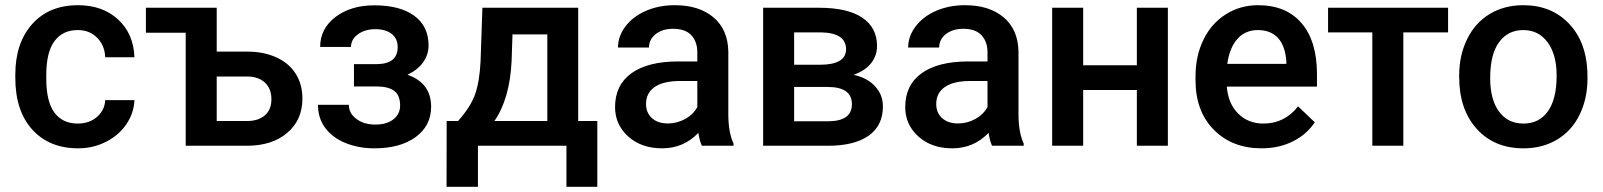

<svg xmlns="http://www.w3.org/2000/svg" viewBox="-20 -558 6137 735"><path d="M277.8 -85Q322.3 -85 351.6 -110.8Q380.9 -136.7 382.8 -174.8H494.6Q492.7 -125.5 463.9 -82.8Q435.1 -40 385.7 -15.1Q336.4 9.8 279.3 9.8Q168.5 9.8 103.5 -62Q38.6 -133.8 38.6 -260.3V-272.5Q38.6 -393.1 103 -465.6Q167.5 -538.1 278.8 -538.1Q373 -538.1 432.4 -483.2Q491.7 -428.2 494.6 -338.9H382.8Q380.9 -384.3 351.8 -413.6Q322.8 -442.9 277.8 -442.9Q220.2 -442.9 189 -401.1Q157.7 -359.4 157.2 -274.4V-255.4Q157.2 -169.4 188.2 -127.2Q219.2 -85 277.8 -85Z M809.6 -360.4H925.8Q990.7 -360.4 1039.1 -337.9Q1087.4 -315.4 1112.5 -274.9Q1137.7 -234.4 1137.7 -180.7Q1137.7 -99.1 1080.1 -49.8Q1022.5 -0.5 926.8 0H690.9V-432.6H538.6V-528.3H809.6ZM809.6 -265.1V-94.7H925.3Q968.8 -94.7 993.9 -116.5Q1019 -138.2 1019 -178.2Q1019 -218.3 994.4 -241.5Q969.7 -264.6 927.7 -265.1Z M1620.6 -383.8Q1620.6 -348.6 1599.4 -319.1Q1578.1 -289.6 1539.6 -272Q1630.4 -240.2 1630.4 -149.4Q1630.4 -76.7 1571.3 -33.4Q1512.2 9.8 1413.1 9.8Q1352.5 9.8 1302.7 -10.5Q1252.9 -30.8 1225.1 -68.1Q1197.3 -105.5 1197.3 -156.7H1315.4Q1315.4 -124.5 1344.2 -102.8Q1373 -81.1 1417 -81.1Q1460.4 -81.1 1486.1 -101.3Q1511.7 -121.6 1511.7 -154.3Q1511.7 -192.9 1489.3 -210Q1466.8 -227.1 1419.9 -227.1H1335V-312.5H1422.9Q1502.4 -313.5 1502.4 -377.9Q1502.4 -410.2 1479.5 -428.2Q1456.5 -446.3 1416.5 -446.3Q1377.4 -446.3 1350.6 -427Q1323.7 -407.7 1323.7 -378.4H1205.6Q1205.6 -448.2 1264.2 -492.9Q1322.8 -537.6 1413.1 -537.6Q1511.2 -537.6 1565.9 -497.6Q1620.6 -457.5 1620.6 -383.8Z M1733.4 -94.7Q1782.7 -149.9 1799.6 -199.5Q1816.4 -249 1819.8 -326.2L1826.7 -528.3H2193.4V-94.7H2266.6V157.2H2148.4V0H1809.6V157.2H1689.5L1689.9 -94.7ZM1872.6 -94.7H2075.2V-426.3H1941.9L1938.5 -325.2Q1931.6 -179.7 1872.6 -94.7Z M2334.5 0ZM2667 0Q2659.2 -15.1 2653.3 -49.3Q2596.7 9.8 2514.6 9.8Q2435.1 9.8 2384.8 -35.6Q2334.5 -81.1 2334.5 -147.9Q2334.5 -232.4 2397.2 -277.6Q2460 -322.8 2576.7 -322.8H2649.4V-357.4Q2649.4 -398.4 2626.5 -423.1Q2603.5 -447.8 2556.6 -447.8Q2516.1 -447.8 2490.2 -427.5Q2464.4 -407.2 2464.4 -376H2345.7Q2345.7 -419.4 2374.5 -457.3Q2403.3 -495.1 2452.9 -516.6Q2502.4 -538.1 2563.5 -538.1Q2656.2 -538.1 2711.4 -491.5Q2766.6 -444.8 2768.1 -360.4V-122.1Q2768.1 -50.8 2788.1 -8.3V0ZM2536.6 -85.4Q2571.8 -85.4 2602.8 -102.5Q2633.8 -119.6 2649.4 -148.4V-248H2585.4Q2519.5 -248 2486.3 -225.1Q2453.1 -202.1 2453.1 -160.2Q2453.1 -126 2475.8 -105.7Q2498.5 -85.4 2536.6 -85.4Z M2901.4 0V-528.3H3115.7Q3224.1 -528.3 3280.8 -490.5Q3337.4 -452.6 3337.4 -381.8Q3337.4 -345.2 3314.7 -316.2Q3292 -287.1 3247.6 -271.5Q3299.3 -260.7 3329.6 -228Q3359.9 -195.3 3359.9 -150.9Q3359.9 -77.1 3305.4 -38.6Q3251 0 3148.9 0ZM3020 -225.1V-93.8H3149.9Q3241.2 -93.8 3241.2 -159.2Q3241.2 -225.1 3148.4 -225.1ZM3020 -310.1H3117.7Q3218.8 -310.1 3218.8 -369.6Q3218.8 -432.1 3123 -434.1H3020Z M3445.3 0ZM3777.8 0Q3770 -15.1 3764.2 -49.3Q3707.5 9.8 3625.5 9.8Q3545.9 9.8 3495.6 -35.6Q3445.3 -81.1 3445.3 -147.9Q3445.3 -232.4 3508.1 -277.6Q3570.8 -322.8 3687.5 -322.8H3760.3V-357.4Q3760.3 -398.4 3737.3 -423.1Q3714.4 -447.8 3667.5 -447.8Q3627 -447.8 3601.1 -427.5Q3575.2 -407.2 3575.2 -376H3456.5Q3456.5 -419.4 3485.4 -457.3Q3514.2 -495.1 3563.7 -516.6Q3613.3 -538.1 3674.3 -538.1Q3767.1 -538.1 3822.3 -491.5Q3877.4 -444.8 3878.9 -360.4V-122.1Q3878.9 -50.8 3898.9 -8.3V0ZM3647.5 -85.4Q3682.6 -85.4 3713.6 -102.5Q3744.6 -119.6 3760.3 -148.4V-248H3696.3Q3630.4 -248 3597.2 -225.1Q3564 -202.1 3564 -160.2Q3564 -126 3586.7 -105.7Q3609.4 -85.4 3647.5 -85.4Z M4450.7 0H4332V-213.4H4126.5V0H4007.8V-528.3H4126.5V-308.1H4332V-528.3H4450.7Z M4556.6 0ZM4809.6 9.8Q4696.8 9.8 4626.7 -61.3Q4556.6 -132.3 4556.6 -250.5V-265.1Q4556.6 -344.2 4587.2 -406.5Q4617.7 -468.8 4672.9 -503.4Q4728 -538.1 4795.9 -538.1Q4903.8 -538.1 4962.6 -469.2Q5021.5 -400.4 5021.5 -274.4V-226.6H4676.3Q4681.6 -161.1 4720 -123Q4758.3 -85 4816.4 -85Q4897.9 -85 4949.2 -150.9L5013.2 -89.8Q4981.4 -42.5 4928.5 -16.4Q4875.5 9.8 4809.6 9.8ZM4795.4 -442.9Q4746.6 -442.9 4716.6 -408.7Q4686.5 -374.5 4678.2 -313.5H4904.3V-322.3Q4900.4 -381.8 4872.6 -412.4Q4844.7 -442.9 4795.4 -442.9Z M5523.4 -434.1H5352.1V0H5233.4V-434.1H5064V-528.3H5523.4Z M5565.9 0ZM5565.9 -269Q5565.9 -346.7 5596.7 -408.9Q5627.4 -471.2 5683.1 -504.6Q5738.8 -538.1 5811 -538.1Q5918 -538.1 5984.6 -469.2Q6051.3 -400.4 6056.6 -286.6L6057.1 -258.8Q6057.1 -180.7 6027.1 -119.1Q5997.1 -57.6 5941.2 -23.9Q5885.3 9.8 5812 9.8Q5700.2 9.8 5633.1 -64.7Q5565.9 -139.2 5565.9 -263.2ZM5684.6 -258.8Q5684.6 -177.2 5718.3 -131.1Q5752 -85 5812 -85Q5872.1 -85 5905.5 -131.8Q5939 -178.7 5939 -269Q5939 -349.1 5904.5 -396Q5870.1 -442.9 5811 -442.9Q5752.9 -442.9 5718.8 -396.7Q5684.6 -350.6 5684.6 -258.8Z"/></svg>

Font: Roboto Medium
Style: Regular
Weight: 500
Designer: Google
Version: Version 2.134; 2016; ttfautohint (v1.6)